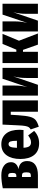

<svg xmlns="http://www.w3.org/2000/svg" viewBox="1121 -1712 609 2891"><g transform="rotate(-90 1425.5 -266.5)"><path d="M446 -162Q446 -80 390 -40Q334 0 233 0H36V-529Q144 -551 231 -551Q323 -551 376 -511.5Q429 -472 429 -406Q429 -363 402.5 -333.5Q376 -304 324 -292Q446 -277 446 -162ZM206 -445V-325H226Q246 -325 256.5 -337Q267 -349 267 -385Q267 -422 258 -434.5Q249 -447 229 -447Q224 -447 206 -445ZM276 -175Q276 -213 265.5 -226.5Q255 -240 231 -240H206V-107H232Q255 -107 265.5 -120.5Q276 -134 276 -175Z M913 -217H646Q650 -152 670 -128Q690 -104 727 -104Q754 -104 778 -114.5Q802 -125 832 -147L900 -57Q865 -22 818.5 -2Q772 18 714 18Q597 18 537 -57Q477 -132 477 -264Q477 -395 534 -473Q591 -551 699 -551Q800 -551 858.5 -481Q917 -411 917 -275Q917 -251 913 -217ZM751 -323Q751 -386 740.5 -414Q730 -442 701 -442Q674 -442 661 -415.5Q648 -389 645 -316H751Z M1359 -533V0H1189V-409H1143L1136 -297Q1128 -179 1112.5 -121Q1097 -63 1064 -35Q1031 -7 963 13L922 -109Q944 -121 955.5 -137.5Q967 -154 974 -191.5Q981 -229 984 -304L995 -533Z M1849 0H1697V-174Q1697 -233 1703 -277Q1709 -321 1721 -372L1594 0H1431V-533H1583V-356Q1583 -297 1577 -251.5Q1571 -206 1560 -159L1685 -533H1849Z M2258 -285 2367 0H2199L2120 -225H2091V0H1921V-533H2091V-325H2123L2210 -533H2361Z M2815 0H2663V-174Q2663 -233 2669 -277Q2675 -321 2687 -372L2560 0H2397V-533H2549V-356Q2549 -297 2543 -251.5Q2537 -206 2526 -159L2651 -533H2815Z"/></g></svg>

Font: Fira Sans Compressed ExtraBold
Style: Regular
Weight: 800
Width: 1
Designer: bBox Type GmbH & Carrois Corporate GbR & Edenspiekermann AG
Foundry: bBox Type GmbH & Carrois Corporate GbR & Edenspiekermann AG
Version: Version 4.301